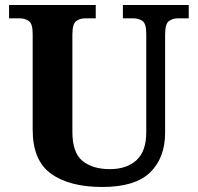

<svg xmlns="http://www.w3.org/2000/svg" viewBox="-20 -734 787 764"><path d="M387 10Q257 10 183.5 -42.5Q110 -95 110 -218V-600Q110 -640 94.5 -650.5Q79 -661 59 -661H16V-714H361V-661H319Q298 -661 283 -650Q268 -639 268 -596V-210Q268 -126 308.5 -93.5Q349 -61 417 -61Q484 -61 523 -96.5Q562 -132 562 -208V-600Q562 -640 547 -650.5Q532 -661 511 -661H469V-714H731V-661H688Q667 -661 652 -650Q637 -639 637 -596V-206Q637 -106 577.5 -48Q518 10 387 10Z"/></svg>

Font: Noto Serif NP Hmong
Style: Regular
Weight: 400
Designer: Dalton Maag Ltd
Foundry: Dalton Maag Ltd
Version: Version 1.001